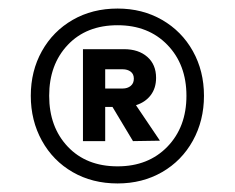

<svg xmlns="http://www.w3.org/2000/svg" viewBox="-20 -726 549 449"><path d="M457 -502Q457 -444 431 -397Q405 -350 359 -323.5Q313 -297 255 -297Q196 -297 150 -323.5Q104 -350 78 -397Q52 -444 52 -502Q52 -560 78 -606.5Q104 -653 150 -679.5Q196 -706 255 -706Q313 -706 359 -679.5Q405 -653 431 -606.5Q457 -560 457 -502ZM416 -502Q416 -575 371.5 -621Q327 -667 255 -667Q182 -667 138.5 -621Q95 -575 95 -502Q95 -429 138.5 -383Q182 -337 255 -337Q327 -337 371.5 -383Q416 -429 416 -502ZM298 -480 354 -397 291 -396 243 -476H226V-396H174V-611H270Q304 -611 324.5 -593Q345 -575 345 -544Q345 -520 332.5 -503.5Q320 -487 298 -480ZM226 -519H267Q278 -519 285.5 -525Q293 -531 293 -542Q293 -553 285.5 -558.5Q278 -564 267 -564H226Z"/></svg>

Font: Poppins A&M
Style: Regular-A&M
Weight: 400
Designer: Ninad Kale (Devanagari), Jonny Pinhorn (Latin)
Foundry: Indian Type Foundry
Version: 4.004